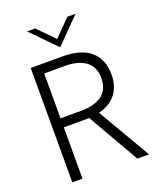

<svg xmlns="http://www.w3.org/2000/svg" viewBox="-162 -1000 914 1100"><g transform="rotate(-20 295.0 -450.5)"><path d="M85.5 -697H279.5Q392.5 -697 450.2 -647Q508 -597 508 -505Q508 -432.5 471.8 -386Q435.5 -339.5 365.5 -322L553.5 0H482.5L302.5 -313Q286.5 -312.5 252.5 -312.5H147.5V0H85.5ZM273.5 -367.5Q355.5 -367.5 400.8 -401.5Q446 -435.5 446 -504.5Q446 -573.5 400.5 -607.2Q355 -641 273.5 -641H147.5V-367.5ZM137.5 -901H187L285 -801.5L383.5 -901H433L285 -750.5Z"/></g></svg>

Font: HK Grotesk Light
Style: Regular
Weight: 300
Designer: Alfredo Marco Pradil
Foundry: Hanken Design Co.
Version: Version 3.001